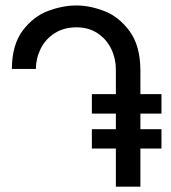

<svg xmlns="http://www.w3.org/2000/svg" viewBox="-20 -700 640 720"><path d="M266.5 -679.5Q316.5 -679.5 371.2 -658.5Q426 -637.5 466.2 -582.8Q506.5 -528 506.5 -434V-347H585.5V-274H506.5V-215.5H585.5V-143H506.5V0H414.5V-143H324.5V-215.5H414.5V-274H324.5V-347H414.5V-439.5Q414.5 -480.5 397 -516.8Q379.5 -553 346 -575.2Q312.5 -597.5 267 -597.5Q220 -597.5 185.5 -575.8Q151 -554 133 -518.2Q115 -482.5 114.5 -441.5H24.5Q25 -532.5 65.5 -585.8Q106 -639 160.8 -659.2Q215.5 -679.5 266.5 -679.5Z"/></svg>

Font: JuliaMono Medium
Style: Regular
Weight: 500
Monospace: yes
Designer: cormullion
Foundry: corm
Version: Version 0.054; ttfautohint (v1.8.4)